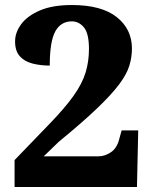

<svg xmlns="http://www.w3.org/2000/svg" viewBox="-20 -744 607 764"><path d="M38 0V-107L175 -249Q238 -314 272.5 -362.5Q307 -411 320.5 -455Q334 -499 334 -549Q334 -611 314 -635Q294 -659 266 -659Q222 -659 200 -619Q178 -579 178 -483Q142 -483 110 -491Q78 -499 59 -520Q40 -541 40 -579Q40 -615 64.5 -648Q89 -681 139 -702.5Q189 -724 266 -724Q384 -724 444.5 -676Q505 -628 505 -551Q505 -516 494.5 -482Q484 -448 453.5 -407.5Q423 -367 365.5 -312Q308 -257 214 -180L154 -122H372Q397 -122 421 -138Q445 -154 454 -189L464 -225H530L525 0Z"/></svg>

Font: Noto Serif Lao ExtraBold
Style: Regular
Weight: 800
Designer: Monotype Design Team
Foundry: Monotype Imaging Inc.
Version: Version 2.003; ttfautohint (v1.8.4.7-5d5b)